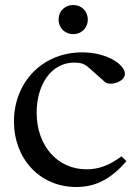

<svg xmlns="http://www.w3.org/2000/svg" viewBox="-20 -740 550 770"><path d="M274 -603C306 -603 332 -627 332 -662C332 -696 306 -720 274 -720C241 -720 215 -696 215 -662C215 -627 241 -603 274 -603ZM286 10C361 10 424 -20 487 -94L467 -113C417 -75 373 -61 327 -61C210 -61 127 -156 127 -288C127 -400 185 -489 278 -489C304 -489 319 -484 337 -468L401 -411C420 -394 481 -411 481 -444C481 -479 413 -530 309 -530C152 -530 36 -412 36 -253C36 -103 140 10 286 10Z"/></svg>

Font: Hedvig Letters Serif 24pt
Style: Regular
Weight: 400
Designer: Alexander Örn & Tor Weibull
Foundry: Kanon Foundry
Version: Version 1.000